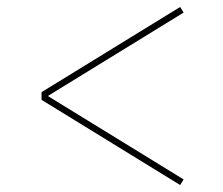

<svg xmlns="http://www.w3.org/2000/svg" viewBox="-20 -615 640 550"><path d="M496 -85 99 -329V-351L496 -595L506 -579L117 -340L506 -101Z"/></svg>

Font: Iosevka Aile Thin
Style: Regular
Weight: 100
Designer: Belleve Invis
Foundry: Belleve Invis
Version: Version 31.1.0; ttfautohint (v1.8.4)